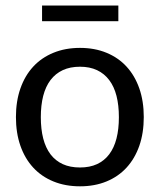

<svg xmlns="http://www.w3.org/2000/svg" viewBox="-20 -655 567 682"><path d="M264.2 -484.9Q316.4 -484.9 358.4 -467.5Q400.4 -450.2 429.7 -418.2Q459 -386.2 474.9 -340.8Q490.7 -295.4 490.7 -239.3Q490.7 -182.6 474.9 -137.2Q459 -91.8 429.7 -59.8Q400.4 -27.8 358.4 -10.5Q316.4 6.8 264.2 6.8Q211.9 6.8 169.7 -10.5Q127.4 -27.8 97.9 -59.8Q68.4 -91.8 52.5 -137.2Q36.6 -182.6 36.6 -239.3Q36.6 -295.4 52.5 -340.8Q68.4 -386.2 97.9 -418.2Q127.4 -450.2 169.7 -467.5Q211.9 -484.9 264.2 -484.9ZM264.2 -60.1Q298.8 -60.1 324.7 -72Q350.6 -84 367.9 -106.9Q385.3 -129.9 393.8 -163.1Q402.3 -196.3 402.3 -238.8Q402.3 -281.2 393.8 -314.5Q385.3 -347.7 367.9 -370.6Q350.6 -393.6 324.7 -405.8Q298.8 -418 264.2 -418Q229 -418 202.9 -405.8Q176.8 -393.6 159.4 -370.6Q142.1 -347.7 133.5 -314.5Q125 -281.2 125 -238.8Q125 -196.3 133.5 -163.1Q142.1 -129.9 159.4 -106.9Q176.8 -84 202.9 -72Q229 -60.1 264.2 -60.1ZM129.4 -635.3H400.4V-579.6H129.4Z"/></svg>

Font: Carlito
Style: Regular
Weight: 400
Designer: Lukasz Dziedzic
Foundry: tyPoland Lukasz Dziedzic
Version: Version 1.103; Beta1; all basic design good, some composites